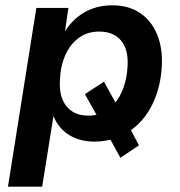

<svg xmlns="http://www.w3.org/2000/svg" viewBox="-20 -524 680 724"><path d="M10 180 117 -494H238L224 -399H221Q251 -450 297.5 -477Q344 -504 404 -504Q465 -504 508 -475Q551 -446 572.5 -394Q594 -342 590 -273Q586 -195 554.5 -130.5Q523 -66 468 -29L471 -38L504 24L434 71L395 0L403 2Q387 5 370.5 7.5Q354 10 336 10Q279 10 237.5 -17Q196 -44 179 -94L183 -95L139 180ZM313 -88Q325 -88 334.5 -89.5Q344 -91 355 -94L348 -84L300 -169L372 -216L419 -131L412 -134Q434 -159 446.5 -196Q459 -233 461 -274Q465 -337 436.5 -371Q408 -405 354 -405Q310 -405 277.5 -381.5Q245 -358 226.5 -316.5Q208 -275 206 -222Q202 -159 230.5 -123.5Q259 -88 313 -88Z"/></svg>

Font: Nunito Sans 10pt
Style: Bold Italic
Weight: 700
Italic angle: -9°
Designer: Vernon Adams
Foundry: Vernon Adams
Version: Version 3.101;gftools[0.9.27]